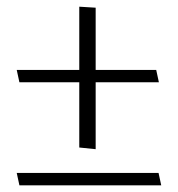

<svg xmlns="http://www.w3.org/2000/svg" viewBox="-20 -554 532 574"><path d="M447 -345H266V-531L217 -534V-345H30L38 -308H217V-113L266 -108V-308H455ZM454 -37H30L38 0H462Z"/></svg>

Font: Catamaran Thin
Style: Regular
Weight: 100
Designer: Pria Ravichandran
Version: Version 2.000